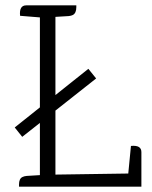

<svg xmlns="http://www.w3.org/2000/svg" viewBox="-20 -697 568 717"><path d="M508 -129V0H51V-8Q51 -30 64 -36Q70 -39 79 -40L129 -43V-238L63 -186L35 -221L129 -296V-632L55 -638Q51 -677 78 -677H265V-670Q265 -648 252 -641Q246 -638 237 -637L187 -634V-342L310 -440L339 -404L187 -284V-45L459 -49L469 -152Q508 -156 508 -129Z"/></svg>

Font: Karma Light
Style: Regular
Weight: 300
Designer: Joana Correia
Foundry: Indian Type Foundry
Version: Version 1.202;PS 1.0;hotconv 1.0.78;makeotf.lib2.5.61930; tt